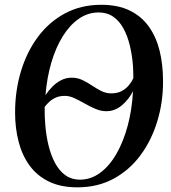

<svg xmlns="http://www.w3.org/2000/svg" viewBox="-20 -772 714 802"><path d="M303 10.5Q234 10.5 184.5 -13.5Q135 -37.5 103.8 -80.2Q72.5 -123 57.8 -179.8Q43 -236.5 43 -302Q43 -393 67.5 -474.2Q92 -555.5 138.5 -618Q185 -680.5 251.8 -716.2Q318.5 -752 403 -752Q472.5 -752 521.8 -728Q571 -704 601.8 -660.8Q632.5 -617.5 646.8 -559.8Q661 -502 661 -433.5Q661.5 -346 637.2 -266Q613 -186 567 -123.8Q521 -61.5 454.5 -25.5Q388 10.5 303 10.5ZM313.5 -21.5Q359.5 -21.5 398.5 -50.2Q437.5 -79 466.8 -130.2Q496 -181.5 513.8 -248.2Q531.5 -315 535.5 -391Q518 -356.5 489 -332Q460 -307.5 424.5 -307.5Q401.5 -307.5 378.8 -317.2Q356 -327 334 -339.5Q312 -352 291.2 -361.8Q270.5 -371.5 251 -371.5Q229.5 -371.5 213.5 -364.5Q197.5 -357.5 186.2 -347Q175 -336.5 166.5 -325.5Q166.5 -301 167 -285Q167.5 -269 169 -253Q172.5 -206 182.8 -164.2Q193 -122.5 210.5 -90.2Q228 -58 253.5 -39.8Q279 -21.5 313.5 -21.5ZM445 -382Q470.5 -382 488.5 -391.8Q506.5 -401.5 518.5 -416.2Q530.5 -431 537 -445.5Q536.5 -459 536.5 -471.8Q536.5 -484.5 535.5 -496.5Q532 -542 522.2 -582.2Q512.5 -622.5 495.5 -653.5Q478.5 -684.5 453 -702.2Q427.5 -720 392 -720Q347.5 -720 309.5 -693.8Q271.5 -667.5 242.2 -620.5Q213 -573.5 194.5 -510.8Q176 -448 170 -374.5Q182.5 -393.5 199 -410.2Q215.5 -427 235.8 -437.2Q256 -447.5 279.5 -447.5Q303.5 -447.5 324 -437.8Q344.5 -428 363.8 -415Q383 -402 402.8 -392Q422.5 -382 445 -382Z"/></svg>

Font: Merriweather 120pt Medium
Style: Italic
Weight: 500
Italic angle: -7.8°
Version: Version 2.101